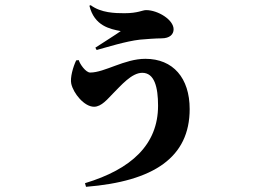

<svg xmlns="http://www.w3.org/2000/svg" viewBox="-20 -639 1040 741"><path d="M274 -406C262 -381 250 -339 255 -316C263 -279 305 -227 343 -227C372 -227 396 -258 415 -277C447 -309 488 -358 529 -358C576 -358 590 -303 590 -231C590 -81 487 14 308 68L312 82C574 61 712 -32 712 -218C712 -338 648 -412 541 -412C460 -412 384 -359 328 -359C311 -359 288 -392 284 -407ZM446 -519C425 -504 377 -474 348 -455L353 -446C390 -456 466 -480 520 -486C542 -488 582 -491 603 -491C636 -491 650 -507 650 -526C650 -563 589 -600 544 -600C529 -600 513 -588 460 -588C425 -588 370 -589 330 -619L325 -617C344 -539 404 -527 446 -519Z"/></svg>

Font: Noto Serif KR Black
Style: Regular
Weight: 900
Version: Version 1.001;PS 1.001;hotconv 16.6.54;makeotf.lib2.5.65590